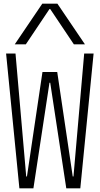

<svg xmlns="http://www.w3.org/2000/svg" viewBox="-20 -1020 540 1040"><path d="M85 0 13 -730H64L122 -64H126L210 -630H290L374 -64H378L436 -730H487L415 0H339L252 -572H248L161 0ZM60 -780 209 -1000H291L440 -780H380L252 -971H248L120 -780Z"/></svg>

Font: M PLUS 1 Code Light
Style: Regular
Weight: 300
Designer: Coji Morishita
Foundry: UNDERFOREST DESIGN
Version: Version 1.002